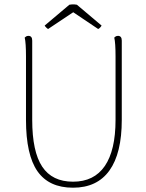

<svg xmlns="http://www.w3.org/2000/svg" viewBox="-20 -862 682 894"><path d="M547 -673V-304Q547 -148 489.5 -68Q432 12 320 12Q208 12 154.5 -64.5Q101 -141 101 -304V-600Q101 -630 99.5 -652.5Q98 -675 95 -687Q98 -690 102 -692.5Q106 -695 113 -695Q121 -695 125.5 -689.5Q130 -684 130 -673V-304Q130 -156 176.5 -86Q223 -16 320 -16Q418 -16 468 -89Q518 -162 518 -304V-600Q518 -630 516.5 -652.5Q515 -675 512 -687Q515 -690 519 -692.5Q523 -695 530 -695Q538 -695 542.5 -689.5Q547 -684 547 -673ZM338 -840 453 -743Q451 -739 446.5 -734Q442 -729 437 -727L321 -805L204 -727Q200 -729 195 -734Q190 -739 188 -743L303 -840Q309 -841 315 -841.5Q321 -842 326.5 -841.5Q332 -841 338 -840Z"/></svg>

Font: Arima Thin
Style: Regular
Weight: 100
Designer: Joana Correia and Natanael Gama
Foundry: NDISCOVER
Version: Version 1.101;gftools[0.9.23]